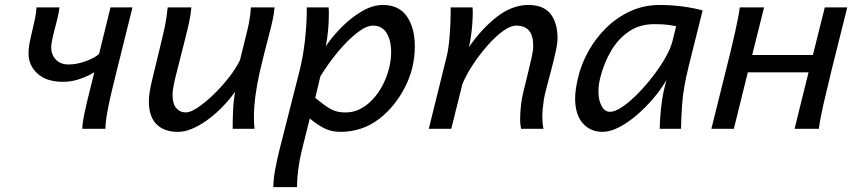

<svg xmlns="http://www.w3.org/2000/svg" viewBox="-20 -518 3427 772"><path d="M126.5 -488.3H219.2Q216.8 -465.3 208.5 -434.1Q200.2 -402.8 193.1 -373.5Q186 -344.2 186 -327.1Q186 -297.9 204.8 -278.3Q223.6 -258.8 254.9 -258.8Q290.5 -258.8 326.9 -272.7Q363.3 -286.6 378.4 -301.3L424.3 -488.3H512.7L447.8 -227.1Q438.5 -189.9 428.5 -147.9Q418.5 -106 411.4 -66.9Q404.3 -27.8 403.8 0H311Q311 -21.5 319.3 -61Q327.6 -100.6 338.9 -145.5Q350.1 -190.4 359.4 -228Q342.3 -215.8 306.4 -202.4Q270.5 -189 234.4 -189Q166.5 -189 130.6 -222.2Q94.7 -255.4 94.7 -303.2Q94.7 -327.6 102.1 -360.8Q109.4 -394 117.4 -428Q125.5 -461.9 126.5 -488.3Z M1003.4 0H915.5Q915.5 -36.1 917 -72.5Q918.5 -108.9 925.3 -148.9Q892.6 -103.5 852.3 -66.9Q812 -30.3 771.2 -9Q730.5 12.2 695.8 12.2Q639.6 12.2 609.1 -18.6Q578.6 -49.3 578.6 -109.9Q578.6 -128.4 581.8 -148.7Q585 -168.9 590.8 -192.9L625 -334.5Q636.2 -379.9 643.1 -412.6Q649.9 -445.3 654.3 -488.3H749.5Q747.6 -460.9 740 -426.5Q732.4 -392.1 719.7 -342.8Q700.7 -269 687.3 -215.1Q673.8 -161.1 673.8 -136.7Q673.8 -100.6 688.7 -83.3Q703.6 -65.9 727.5 -65.9Q745.6 -65.9 774.9 -85.4Q804.2 -105 837.2 -136.5Q870.1 -168 898.9 -204.6Q927.7 -241.2 944.8 -275.9Q963.4 -350.6 974.9 -397.9Q986.3 -445.3 988.8 -488.3H1084Q1081.1 -449.7 1062 -378.9Q1043 -308.1 1022.9 -222.2Q1013.7 -180.7 1007.3 -134.3Q1001 -87.9 1001 -48.8Q1001 -35.2 1001.5 -22.9Q1002 -10.7 1003.4 0Z M1174.3 234.4H1079.1Q1079.1 204.1 1086.4 164.1Q1093.8 124 1103.5 85.4L1184.1 -231.9Q1198.2 -287.1 1205.8 -352.8Q1213.4 -418.5 1213.4 -474.1V-488.3H1301.3Q1302.2 -481.9 1302.2 -474.6Q1302.2 -467.3 1302.2 -459Q1302.2 -429.7 1299.1 -395.5Q1295.9 -361.3 1290 -332Q1316.4 -371.6 1354.7 -409.9Q1393.1 -448.2 1436 -473.1Q1479 -498 1518.6 -498Q1585 -498 1616.5 -451.4Q1647.9 -404.8 1647.9 -332Q1647.9 -243.7 1607.9 -166.5Q1567.9 -89.4 1506.3 -41.5Q1470.7 -13.7 1430.7 -0.7Q1390.6 12.2 1350.1 12.2Q1311 12.2 1282.7 -2.7Q1254.4 -17.6 1225.6 -41.5L1193.8 85.4Q1174.3 166 1174.3 234.4ZM1268.1 -210.9 1247.6 -124.5Q1275.4 -101.6 1294.2 -88.9Q1313 -76.2 1330.1 -71Q1347.2 -65.9 1369.6 -65.9Q1398.4 -65.9 1422.6 -77.1Q1446.8 -88.4 1467.3 -107.4Q1507.8 -145 1530.3 -200.9Q1552.7 -256.8 1552.7 -307.6Q1552.7 -356.4 1534.2 -385.7Q1515.6 -415 1479.5 -415Q1453.1 -415 1416.5 -386.7Q1379.9 -358.4 1340.8 -312Q1301.8 -265.6 1268.1 -210.9Z M2165.5 0H2075.2Q2073.7 -7.8 2072.5 -17.3Q2071.3 -26.9 2071.3 -37.6Q2071.3 -64 2075.2 -99.1Q2077.6 -120.6 2085.4 -153.1Q2093.3 -185.5 2102.1 -220.7Q2110.8 -255.9 2117.4 -285.9Q2124 -315.9 2124 -332Q2124 -375.5 2106.7 -395.3Q2089.4 -415 2055.7 -415Q2032.2 -415 2002 -392.8Q1971.7 -370.6 1940.2 -335Q1908.7 -299.3 1881.8 -258.5Q1855 -217.8 1839.4 -180.7L1794.4 0H1704.1L1775.9 -290.5Q1783.7 -321.3 1787.8 -371.8Q1792 -422.4 1792 -469.2V-488.3H1879.9Q1880.4 -483.9 1880.6 -478.5Q1880.9 -473.1 1880.9 -467.3Q1880.9 -446.8 1878.9 -420.7Q1877 -394.5 1873.3 -369.6Q1869.6 -344.7 1865.2 -328.1Q1915 -400.9 1976.8 -449.5Q2038.6 -498 2104.5 -498Q2165 -498 2193.4 -462.4Q2221.7 -426.8 2221.7 -363.8Q2221.7 -343.8 2214.1 -309.3Q2206.5 -274.9 2196.3 -236.3Q2186 -197.8 2177.5 -165Q2168.9 -132.3 2166.5 -116.2Q2164.1 -98.1 2162.4 -81.5Q2160.6 -64.9 2160.6 -49.8Q2160.6 -36.1 2161.6 -23.7Q2162.6 -11.2 2165.5 0Z M2718.3 0H2632.8Q2632.8 -22 2635 -50.8Q2637.2 -79.6 2641.1 -108.2Q2645 -136.7 2649.9 -157.7L2659.7 -196.3Q2639.2 -160.6 2608.4 -124Q2577.6 -87.4 2541.7 -56.4Q2505.9 -25.4 2469.7 -6.6Q2433.6 12.2 2402.3 12.2Q2354 12.2 2323.2 -22.5Q2292.5 -57.1 2292.5 -122.1Q2292.5 -139.6 2295.4 -159.4Q2298.3 -179.2 2303.2 -201.2Q2315.9 -257.8 2345.2 -310.8Q2374.5 -363.8 2417.5 -406Q2460.4 -448.2 2514.9 -473.1Q2569.3 -498 2632.3 -498Q2679.7 -498 2725.1 -491.9Q2770.5 -485.8 2805.2 -476.1L2749.5 -253.4Q2727.1 -163.1 2722.7 -98.1Q2718.3 -33.2 2718.3 0ZM2683.6 -351.6 2698.7 -412.6Q2687.5 -415 2667.2 -418Q2647 -420.9 2610.4 -420.9Q2551.8 -420.9 2508.3 -391.1Q2464.8 -361.3 2436.5 -312.5Q2408.2 -263.7 2393.6 -206.1Q2386.2 -176.8 2386.2 -150.9Q2386.2 -115.2 2398.9 -91.8Q2411.6 -68.4 2432.6 -68.4Q2452.6 -68.4 2481.7 -87.9Q2510.7 -107.4 2542.7 -139.6Q2574.7 -171.9 2604 -209.7Q2633.3 -247.6 2654.8 -284.9Q2676.3 -322.3 2683.6 -351.6Z M2840.3 0 2903.3 -253.4Q2920.9 -323.2 2935.3 -387Q2949.7 -450.7 2954.6 -488.3H3052.2L3004.4 -296.9H3248.5L3296.4 -488.3H3386.7L3323.2 -234.4Q3306.2 -164.6 3291.5 -101.1Q3276.9 -37.6 3272.5 0H3174.8L3231 -227.1H2986.8L2930.7 0Z"/></svg>

Font: Andika
Style: Italic
Weight: 400
Italic angle: -14°
Designer: Victor Gaultney, Annie Olsen, Julie Remington, Don Collingsworth, Eric Hays, Becca Hirsbrunner
Foundry: SIL International
Version: Version 6.101